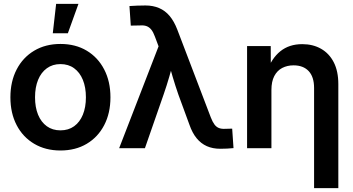

<svg xmlns="http://www.w3.org/2000/svg" viewBox="-20 -758 1808 982"><path d="M289.1 11.7Q212.9 11.7 155 -22.5Q97.2 -56.6 65.2 -117.9Q33.2 -179.2 33.2 -260.3Q33.2 -341.3 65.2 -402.8Q97.2 -464.4 155 -498.8Q212.9 -533.2 289.1 -533.2Q366.2 -533.2 423.6 -498.8Q481 -464.4 512.9 -402.8Q544.9 -341.3 544.9 -260.3Q544.9 -179.2 512.9 -117.9Q481 -56.6 423.6 -22.5Q366.2 11.7 289.1 11.7ZM289.1 -91.3Q330.1 -91.3 359.1 -112.3Q388.2 -133.3 403.8 -171.4Q419.4 -209.5 419.4 -260.3Q419.4 -311.5 403.8 -349.6Q388.2 -387.7 359.1 -408.9Q330.1 -430.2 289.1 -430.2Q249 -430.2 219.7 -408.9Q190.4 -387.7 174.8 -349.6Q159.2 -311.5 159.2 -260.3Q159.2 -209 174.8 -171.1Q190.4 -133.3 219.5 -112.3Q248.5 -91.3 289.1 -91.3ZM250 -587.9 267.1 -738.3H381.3L327.1 -587.9Z M589.4 0 791 -521 772.5 -570.3Q764.2 -593.3 753.9 -606.2Q743.7 -619.1 729.7 -624.3Q715.8 -629.4 696.8 -627.9L648.9 -627L642.1 -727.1Q660.6 -728.5 681.9 -729.2Q703.1 -730 724.1 -730Q762.7 -730 793.7 -716.8Q824.7 -703.6 847.7 -676.3Q870.6 -648.9 886.7 -606.9L1058.1 -157.7Q1066.9 -134.8 1076.7 -121.6Q1086.4 -108.4 1099.6 -103.3Q1112.8 -98.1 1131.3 -99.1L1167.5 -100.1L1174.3 -0.5Q1159.2 1 1141.8 2Q1124.5 2.9 1106.9 2.9Q1067.9 2.9 1037.8 -10.5Q1007.8 -23.9 985.6 -51Q963.4 -78.1 948.7 -120.6L892.1 -274.9Q876.5 -319.8 863.3 -364.5Q850.1 -409.2 837.4 -455.1H871.1Q858.4 -409.7 845.5 -364.7Q832.5 -319.8 816.9 -274.9L721.2 0Z M1368.2 -297.9V0H1243.7V-522.5H1364.7L1365.2 -390.1H1344.2Q1368.7 -459.5 1413.8 -495.8Q1459 -532.2 1525.9 -532.2Q1580.6 -532.2 1622.1 -508.5Q1663.6 -484.9 1687 -439.5Q1710.4 -394 1710.4 -327.6V204.1H1586.4V-308.1Q1586.4 -364.7 1558.8 -394.3Q1531.2 -423.8 1481.4 -423.8Q1449.2 -423.8 1423.3 -410.4Q1397.5 -397 1382.8 -368.9Q1368.2 -340.8 1368.2 -297.9Z"/></svg>

Font: Inter 28pt SemiBold
Style: Regular
Weight: 600
Designer: Rasmus Andersson
Foundry: rsms
Version: Version 4.001;git-66647c0bb